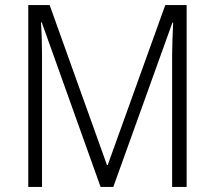

<svg xmlns="http://www.w3.org/2000/svg" viewBox="-20 -734 843 754"><path d="M375 0H425L657 -645H660C658 -597 656 -554 656 -519V0H713V-714H629L403 -86H400L175 -714H91V0H145V-516C145 -556 144 -599 141 -646H144Z"/></svg>

Font: Noto Sans Gujarati UI SemiCondensed Light
Style: Regular
Weight: 300
Width: 4
Designer: Jelle Bosma - Monotype Design Team, Universal Thirst
Foundry: Monotype Imaging Inc.
Version: Version 2.106